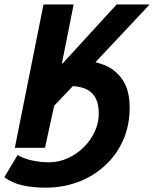

<svg xmlns="http://www.w3.org/2000/svg" viewBox="-39 -672 701 873"><path d="M28.5 0 158.8 -651.8H295.9L242.5 -383.9H246.2L491.4 -651.8H641.5L346.6 -337.4L207.3 -191.3L165.6 0ZM168.4 181.3Q112.2 181.3 64.1 170.9Q15.9 160.4 -19.4 133.7L41.1 32.9Q69.2 49.8 108.3 57.9Q147.3 66 182.7 66Q228.2 66 269.3 47.3Q310.3 28.7 341.9 -2.8Q373.5 -34.2 391.8 -73.7Q410.1 -113.1 410.1 -155.4Q410.1 -219.9 377.3 -250.2Q344.6 -280.5 280.5 -280.5L323.7 -396.8Q385.3 -396.8 436.9 -375.7Q488.4 -354.5 519.4 -307.4Q550.5 -260.3 550.5 -182.8Q550.5 -100.4 520.4 -33.5Q490.3 33.4 437.4 81.7Q384.6 130 315.7 155.6Q246.8 181.3 168.4 181.3Z"/></svg>

Font: Source Sans 3 VF
Style: Italic
Weight: 200
Italic angle: -11°
Designer: Paul D. Hunt
Foundry: Adobe Systems Incorporated
Version: Version 3.042;hotconv 1.0.118;makeotfexe 2.5.65603